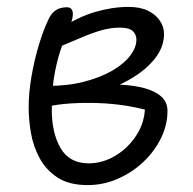

<svg xmlns="http://www.w3.org/2000/svg" viewBox="-20 -521 558 556"><path d="M234 15Q180 15 146.5 -7Q113 -29 94.5 -63.5Q76 -98 69.5 -136.5Q63 -175 63 -209Q63 -253 71.5 -301.5Q80 -350 93.5 -394Q107 -438 122 -468Q128 -480 136 -487Q144 -494 153.5 -497Q163 -500 173 -500Q183 -500 187 -494.5Q191 -489 191 -480Q191 -466 182 -444.5Q173 -423 160.5 -390.5Q148 -358 139 -312Q130 -266 130 -202Q130 -136 155.5 -92Q181 -48 237 -48Q277 -48 314 -70Q351 -92 375.5 -130Q400 -168 400 -215L412 -200Q382 -209 344 -215Q306 -221 265 -222.5Q224 -224 185 -221.5Q146 -219 116 -212L114 -272Q176 -272 224 -284.5Q272 -297 306 -317Q340 -337 357.5 -360.5Q375 -384 375 -406Q375 -421 364.5 -431Q354 -441 327 -441Q301 -441 274.5 -433.5Q248 -426 218.5 -413.5Q189 -401 151 -385Q139 -380 128.5 -385.5Q118 -391 119 -400Q120 -411 132 -421Q144 -431 153 -437Q206 -472 256 -486.5Q306 -501 352 -501Q386 -501 408.5 -490Q431 -479 443 -461Q455 -443 455 -423Q455 -390 435.5 -361Q416 -332 383 -308.5Q350 -285 311 -269Q272 -253 233 -247L234 -275Q284 -278 326 -276Q368 -274 399 -265.5Q430 -257 447.5 -241Q465 -225 465 -200Q465 -159 446 -120.5Q427 -82 394.5 -51.5Q362 -21 320.5 -3Q279 15 234 15Z"/></svg>

Font: Shantell Sans Light
Style: Regular
Weight: 300
Designer: Stephen Nixon, Anya Danilova, Shantell Martin
Foundry: Arrow Type
Version: Version 1.011;[c5ecc13dd]